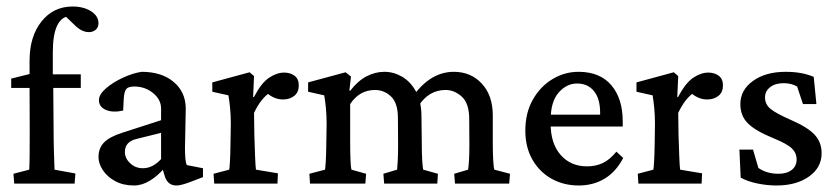

<svg xmlns="http://www.w3.org/2000/svg" viewBox="-20 -567 2583 593"><path d="M210.4 0H23.9L21.5 -30.3L70.3 -43Q71.3 -60.5 71.5 -85.4Q71.8 -110.4 71.8 -168.5L71.3 -295.4V-378.9Q71.3 -454.6 108.2 -500.7Q145 -546.9 204.1 -546.9Q238.3 -546.9 261.2 -532.2Q284.2 -517.6 284.2 -495.1Q284.2 -482.4 275.6 -475.1Q267.1 -467.8 254.4 -467.8Q234.4 -467.8 214.4 -485.8L176.3 -522.5L199.7 -517.6Q143.1 -517.6 143.1 -404.8V-337.4L144.5 -295.4L145.5 -172.9Q145.5 -137.2 146.5 -100.8Q147.5 -64.5 148.4 -43L212.9 -31.2ZM14.6 -295.4V-324.2L71.3 -338.4L125 -337.4H229.5V-295.4Z M394 5.9Q360.4 5.9 335.7 -7.6Q311 -21 297.6 -41.5Q284.2 -62 284.2 -82Q284.2 -109.4 301.3 -127Q318.4 -144.5 356.9 -156.7L477.5 -195.8V-231.9Q477.5 -259.3 452.9 -279.5Q428.2 -299.8 394.5 -299.8Q376.5 -299.8 370.1 -292.2Q363.8 -284.7 362.3 -263.2L360.4 -225.6Q328.6 -218.3 307.1 -227.5Q285.6 -236.8 285.6 -257.8Q285.6 -275.4 307.4 -294.2Q329.1 -313 359.9 -327.1Q390.6 -341.3 417.5 -345.2Q479 -345.2 516.1 -314.2Q553.2 -283.2 553.7 -232.4L551.3 -108.9Q551.3 -91.8 552.5 -77.9Q553.7 -64 557.1 -57.1L606.9 -47.4V-20L564.9 -3.9Q552.7 0.5 542.7 3.2Q532.7 5.9 524.9 5.9Q498.5 5.9 489.3 -21.5L479.5 -54.7L492.7 -53.2Q442.4 5.9 394 5.9ZM421.4 -47.4Q451.7 -47.4 477.5 -75.7V-156.7L400.9 -137.7Q365.7 -128.9 365.7 -97.7Q365.7 -78.1 382.1 -62.7Q398.4 -47.4 421.4 -47.4Z M641.6 0 639.6 -30.3 688 -43Q689 -48.3 690.2 -68.1Q691.4 -87.9 691.9 -124.5L692.9 -184.6Q692.9 -210 690.7 -232.9Q688.5 -255.9 685.5 -272.5L635.7 -283.7V-312.5L751 -343.8L764.6 -332L761.7 -267.6L764.2 -267.1Q787.1 -311 811 -326.9Q835 -342.8 857.4 -342.8Q877 -342.8 889.9 -333Q902.8 -323.2 902.8 -303.2Q902.8 -282.2 888.9 -271Q875 -259.8 854 -259.8Q823.7 -259.8 797.9 -285.6L814.5 -281.7Q786.1 -263.7 764.6 -218.3L765.6 -149.4Q766.6 -115.2 767.8 -84.7Q769 -54.2 770.5 -43L838.4 -31.7L836.9 0Z M937.5 0 935.5 -30.3 983.9 -43Q984.9 -48.8 986.1 -67.4Q987.3 -85.9 987.8 -124.5L988.8 -184.6Q988.8 -209.5 986.6 -232.7Q984.4 -255.9 981.4 -272.5L931.6 -283.7V-312.5L1047.4 -343.8L1064 -330.6L1059.1 -287.6L1061.5 -286.6Q1085.9 -317.9 1112.5 -331.5Q1139.2 -345.2 1167.5 -345.2Q1195.8 -345.2 1221.9 -330.1Q1248 -314.9 1264.9 -284.2Q1281.7 -253.4 1281.7 -206.1L1282.7 -123.5Q1282.7 -96.2 1283.9 -73.5Q1285.2 -50.8 1287.1 -43L1332.5 -30.3L1330.6 0H1166.5L1164.1 -30.3L1206.5 -43Q1207.5 -51.8 1208.5 -71.3Q1209.5 -90.8 1209.5 -119.6L1209 -202.1Q1209 -249 1187.7 -269Q1166.5 -289.1 1138.2 -289.1Q1090.3 -289.1 1061.5 -245.6V-128.9Q1061.5 -96.2 1062.5 -73Q1063.5 -49.8 1065.4 -43L1110.8 -30.3L1108.4 0ZM1385.3 0 1382.8 -30.3 1425.8 -43Q1427.2 -51.8 1428.5 -71.3Q1429.7 -90.8 1429.7 -119.6L1429.2 -198.7Q1429.2 -248 1406.2 -268.6Q1383.3 -289.1 1356.4 -289.1Q1305.2 -289.1 1273.9 -241.7L1256.8 -271.5Q1310.5 -345.2 1381.8 -345.2Q1434.1 -345.2 1468 -308.8Q1502 -272.5 1502 -210V-123.5Q1502 -96.2 1503.2 -73.5Q1504.4 -50.8 1506.8 -43L1555.2 -30.3L1552.7 0Z M1767.6 5.9Q1720.7 5.9 1683.3 -15.1Q1646 -36.1 1624.3 -74.2Q1602.5 -112.3 1602.5 -163.6Q1602.5 -218.8 1626 -259.8Q1649.4 -300.8 1687.3 -323.2Q1725.1 -345.7 1768.6 -345.2Q1833.5 -344.7 1868.4 -303.5Q1903.3 -262.2 1903.3 -191.9V-176.3H1666.5V-212.9H1843.8L1833.5 -199.7V-219.2Q1833.5 -262.2 1814.5 -285.6Q1795.4 -309.1 1762.2 -309.1Q1730 -309.1 1705.3 -281Q1680.7 -252.9 1680.7 -196.3V-184.6Q1680.7 -123.5 1711.7 -88.4Q1742.7 -53.2 1793 -53.2Q1820.3 -53.2 1841.8 -63.5Q1863.3 -73.7 1883.8 -98.6L1904.8 -79.1Q1882.3 -36.1 1847.2 -15.1Q1812 5.9 1767.6 5.9Z M1951.7 0 1949.7 -30.3 1998 -43Q1999 -48.3 2000.2 -68.1Q2001.5 -87.9 2002 -124.5L2002.9 -184.6Q2002.9 -210 2000.7 -232.9Q1998.5 -255.9 1995.6 -272.5L1945.8 -283.7V-312.5L2061 -343.8L2074.7 -332L2071.8 -267.6L2074.2 -267.1Q2097.2 -311 2121.1 -326.9Q2145 -342.8 2167.5 -342.8Q2187 -342.8 2200 -333Q2212.9 -323.2 2212.9 -303.2Q2212.9 -282.2 2199 -271Q2185.1 -259.8 2164.1 -259.8Q2133.8 -259.8 2107.9 -285.6L2124.5 -281.7Q2096.2 -263.7 2074.7 -218.3L2075.7 -149.4Q2076.7 -115.2 2077.9 -84.7Q2079.1 -54.2 2080.6 -43L2148.4 -31.7L2147 0Z M2378.4 5.9Q2348.6 5.9 2318.4 -0.5Q2288.1 -6.8 2267.6 -18.6L2263.7 -105H2305.7L2322.3 -48.3Q2348.1 -30.3 2384.3 -30.3Q2410.2 -30.3 2425.3 -42.2Q2440.4 -54.2 2440.4 -74.2Q2440.4 -94.2 2426 -108.4Q2411.6 -122.6 2368.7 -140.1Q2312.5 -163.1 2289.6 -186.3Q2266.6 -209.5 2266.6 -245.6Q2266.6 -289.1 2305.7 -317.1Q2344.7 -345.2 2406.7 -345.2Q2457 -345.2 2493.2 -329.6L2501.5 -245.6H2460L2441.9 -299.8Q2424.3 -310.1 2400.4 -310.1Q2374 -310.1 2358.4 -297.6Q2342.8 -285.2 2342.8 -266.1Q2342.8 -244.6 2360.1 -230.5Q2377.4 -216.3 2423.3 -196.3Q2475.1 -173.8 2496.3 -150.6Q2517.6 -127.4 2517.6 -93.8Q2517.6 -49.3 2478.5 -21.7Q2439.5 5.9 2378.4 5.9Z"/></svg>

Font: Lateef
Style: Regular
Weight: 400
Designer: SIL International
Foundry: SIL International
Version: Version 4.200